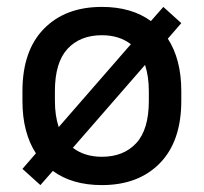

<svg xmlns="http://www.w3.org/2000/svg" viewBox="-20 -528 590 556"><path d="M275 8Q189 8 133 -33L97 8L45 -39L84 -84Q65 -113 55 -151Q45 -189 45 -236V-264Q45 -381 107 -444.5Q169 -508 275 -508Q361 -508 417 -467L453 -508L505 -461L466 -416Q485 -387 495 -349Q505 -311 505 -264V-236Q505 -119 443 -55.5Q381 8 275 8ZM359 -400Q325 -426 275 -426Q212 -426 175.5 -386.5Q139 -347 139 -264V-236Q139 -193 150 -160ZM275 -74Q338 -74 374.5 -113.5Q411 -153 411 -236V-264Q411 -307 400 -340L191 -100Q225 -74 275 -74Z"/></svg>

Font: PT Root UI Medium
Style: Regular
Weight: 500
Designer: Vitaly Kuzmin
Foundry: ParaType Ltd.
Version: Version 2.001G